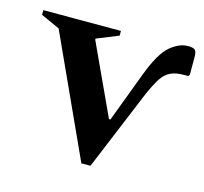

<svg xmlns="http://www.w3.org/2000/svg" viewBox="-106 -547 671 631"><g transform="rotate(15 230.0 -231.5)"><path d="M221 0 34 -409 -30 -438V-454H234V-438L160 -408V-404L271 -164H276L340 -334Q369 -411 399.5 -437Q430 -463 460 -463Q480 -463 485 -456.5Q490 -450 490 -434V-373L486 -368H471Q444 -368 426 -359.5Q408 -351 395 -331Q382 -311 366 -275L252 0Z"/></g></svg>

Font: Spectral SemiBold
Style: Regular
Weight: 600
Designer: Jean-Baptiste Levee
Foundry: Production Type
Version: Version 2.001